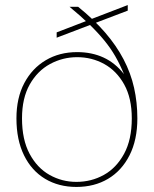

<svg xmlns="http://www.w3.org/2000/svg" viewBox="-20 -727 609 759"><path d="M282 12Q212 12 158.5 -20Q105 -52 75 -113Q45 -174 45 -259Q45 -340 76 -398.5Q107 -457 161 -489Q215 -521 285 -521Q343 -521 389.5 -499.5Q436 -478 470 -434Q454 -473 435.5 -505Q417 -537 392 -567.5Q367 -598 333.5 -630.5Q300 -663 255 -700H289Q351 -650 395.5 -598.5Q440 -547 468.5 -492.5Q497 -438 510 -380Q523 -322 523 -259Q523 -174 492 -113Q461 -52 407 -20Q353 12 282 12ZM282 -8Q341 -8 390.5 -35.5Q440 -63 470.5 -119Q501 -175 501 -259Q501 -339 471 -393Q441 -447 392 -474Q343 -501 285 -501Q228 -501 178 -474Q128 -447 97.5 -393Q67 -339 67 -259Q67 -175 97 -119Q127 -63 176 -35.5Q225 -8 282 -8ZM204 -578V-599L485 -707V-685Z"/></svg>

Font: DM Sans 11pt Thin
Style: Regular
Weight: 250
Version: Version 4.004;gftools[0.9.30]